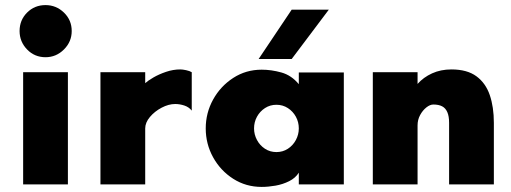

<svg xmlns="http://www.w3.org/2000/svg" viewBox="-20 -725 2009 755"><path d="M71 0V-441H247V0ZM159 -500Q116 -500 86.5 -530.5Q57 -561 57 -603Q57 -646 86.5 -675.5Q116 -705 159 -705Q201 -705 231.5 -675.5Q262 -646 262 -603Q262 -561 231.5 -530.5Q201 -500 159 -500Z M375 0V-441H551V-398Q562 -408 583.5 -420.5Q605 -433 633 -442.5Q661 -452 689 -452Q698 -452 712 -449Q726 -446 734 -441V-290Q723 -304 705 -310Q687 -316 669 -316Q643 -316 615.5 -301.5Q588 -287 569.5 -265Q551 -243 551 -220V0Z M1009 10Q947 10 897 -22Q847 -54 818 -106.5Q789 -159 789 -220Q789 -281 818 -333.5Q847 -386 897 -418.5Q947 -451 1009 -451Q1047 -451 1086.5 -440Q1126 -429 1155 -394V-440H1332V0H1155V-46Q1142 -25 1117 -12.5Q1092 0 1063.5 5Q1035 10 1009 10ZM1067 -127Q1092 -127 1112 -140Q1132 -153 1143.5 -174.5Q1155 -196 1155 -220Q1155 -245 1143.5 -266Q1132 -287 1112 -300Q1092 -313 1067 -313Q1042 -313 1022 -300Q1002 -287 990.5 -266Q979 -245 979 -220Q979 -196 990.5 -174.5Q1002 -153 1022 -140Q1042 -127 1067 -127ZM997 -493 1127 -687H1273L1127 -493Z M1446 0V-441H1622V-395Q1645 -421 1679 -436.5Q1713 -452 1755 -452Q1817 -452 1853.5 -425Q1890 -398 1906 -351Q1922 -304 1922 -242V0H1746V-242Q1746 -268 1739 -284Q1732 -300 1718.5 -307Q1705 -314 1684 -314Q1671 -314 1656.5 -302.5Q1642 -291 1632 -272.5Q1622 -254 1622 -232V0Z"/></svg>

Font: Teachers ExtraBold
Style: Regular
Weight: 800
Designer: Alfredo Marco Pradil, Chank Diesel
Version: Version 1.001